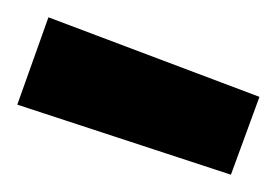

<svg xmlns="http://www.w3.org/2000/svg" viewBox="-32 -786 320 222"><path d="M24 -766 268 -674 235 -584 -12 -665Z"/></svg>

Font: TypoPRO Titillium Text
Style: 800 wt
Weight: 800
Designer: Accademia di Belle Arti di Urbino and others
Foundry: Accademia di Belle Arti di Urbino and others.
Version: Version 25.000